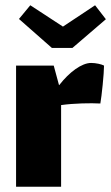

<svg xmlns="http://www.w3.org/2000/svg" viewBox="-20 -709 422 729"><path d="M255 -527 382 -636 341 -689 219 -608 95 -689 52 -637 177 -527ZM205 -386H204L184 -460H41V0H212V-310C261 -317 325 -318 361 -316C366 -343 375 -430 375 -460C366 -465 344 -470 326 -470C290 -470 243 -435 205 -386Z"/></svg>

Font: FilmFarsi_V5 Display
Style: Regular
Weight: 400
Designer: Borna Izadpanah
Foundry: Borna Izadpanah
Version: Version 1.000;PS 001.000;hotconv 1.0.88;makeotf.lib2.5.64775